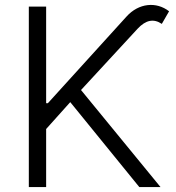

<svg xmlns="http://www.w3.org/2000/svg" viewBox="-20 -754 710 774"><path d="M96.2 0H166V-233.9L263.2 -342.3L541.5 0H627L306.6 -391.1L534.7 -638.2C567.9 -673.8 599.6 -679.7 632.3 -657.7L661.6 -708.5C610.8 -748 539.6 -742.7 489.3 -686.5L172.9 -337.9H166V-727.5H96.2Z"/></svg>

Font: Raveo Light
Style: Regular
Weight: 300
Designer: Jakub Foglar, Rasmus Andersson (Inter)
Foundry: Jakubfoglar.com
Version: Version 1.100;Glyphs 3.2.3 (3260)